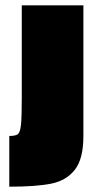

<svg xmlns="http://www.w3.org/2000/svg" viewBox="-20 -690 361 723"><path d="M15 -178Q39 -178 47.5 -185Q56 -192 59 -220Q62 -248 62 -322V-670H294V-177Q294 -92 262 -51Q230 -10 173 1.5Q116 13 15 13Z"/></svg>

Font: Cairo Black
Style: Regular
Weight: 900
Designer: Mohamed Gaber, Accademia di Belle Arti di Urbino and others
Foundry: Kief Type Foundry, Accademia di Belle Arti di Urbino and others
Version: Version 3.011